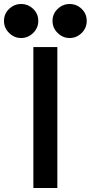

<svg xmlns="http://www.w3.org/2000/svg" viewBox="-116 -934 451 954"><path d="M49.8 0V-700.2H168.9V0ZM-96.2 -830.1Q-96.2 -865.7 -70.6 -889.9Q-44.9 -914.1 -11.2 -914.1Q23.4 -914.1 48.8 -889.9Q74.2 -865.7 74.2 -830.1Q74.2 -794.9 48.6 -770Q22.9 -745.1 -11.2 -745.1Q-44.9 -745.1 -70.6 -770Q-96.2 -794.9 -96.2 -830.1ZM145 -830.1Q145 -865.7 170.7 -889.9Q196.3 -914.1 230 -914.1Q264.6 -914.1 289.8 -889.9Q314.9 -865.7 314.9 -830.1Q314.9 -794.9 289.6 -770Q264.2 -745.1 230 -745.1Q196.3 -745.1 170.7 -770Q145 -794.9 145 -830.1Z"/></svg>

Font: Cakra Normal
Style: Regular
Weight: 400
Designer: Lucia Kollert, Vojtech Kollert
Foundry: OoM Type
Version: Version 1.000;Glyphs 3.1.1 (3148)